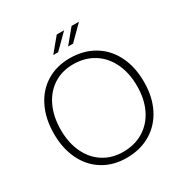

<svg xmlns="http://www.w3.org/2000/svg" viewBox="-200 -1039 1161 1209"><g transform="rotate(-30 380.5 -434.0)"><path d="M376 12.2Q279.8 12.2 206.5 -32.5Q133.3 -77.1 93.3 -158.7Q53.2 -240.2 53.2 -347.7Q53.2 -456.1 93.3 -538.6Q133.3 -621.1 206.5 -666.3Q279.8 -711.4 376 -711.4Q475.6 -711.4 551.3 -666.3Q627 -621.1 667.7 -538.6Q708.5 -456.1 708 -347.7Q708 -240.2 666.7 -158.7Q625.5 -77.1 550.3 -32.5Q475.1 12.2 376 12.2ZM376 -31.7Q460 -31.7 523.9 -71Q587.9 -110.4 622.6 -181.9Q657.2 -253.4 657.2 -348.1Q657.2 -443.4 622.3 -515.9Q587.4 -588.4 523.7 -627.9Q460 -667.5 376 -667.5Q294.4 -667.5 232.7 -627.7Q170.9 -587.9 137 -515.6Q103 -443.4 103 -347.7Q103 -253.4 137 -181.9Q170.9 -110.4 232.7 -71Q294.4 -31.7 376 -31.7ZM488.8 -881.3H542.5L441.4 -780.3H405.3ZM380.9 -881.3H434.6L333 -780.3H297.4Z"/></g></svg>

Font: DavidDev Light
Style: Regular
Weight: 300
Designer: David.dev
Foundry: David.dev
Version: Version 1.001;FEAKit 1.0